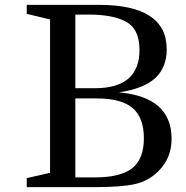

<svg xmlns="http://www.w3.org/2000/svg" viewBox="-20 -770 766 790"><path d="M90 -750H387Q666 -750 666 -567Q666 -493 619 -449Q572 -405 469 -390Q686 -371 686 -199Q686 -119 631 -65Q591 -25 535 -12.5Q479 0 370 0H90V-37L186 -59V-690L90 -713ZM290 -40H369Q476 -40 524 -78Q572 -116 572 -201Q572 -286 525.5 -325.5Q479 -365 378 -365H290ZM290 -407H370Q554 -407 554 -565Q554 -655 492 -684Q439 -710 345 -710H290Z"/></svg>

Font: Ledger
Style: Regular
Weight: 400
Designer: Denis Masharov
Foundry: Denis Masharov
Version: 1.001